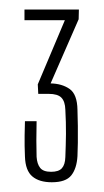

<svg xmlns="http://www.w3.org/2000/svg" viewBox="-20 -820 218 404"><path d="M89 -436.5Q62.5 -436.5 48 -448.8Q33.5 -461 32.5 -490.5Q32 -503 31.8 -513.2Q31.5 -523.5 31.8 -535.2Q32 -547 32.5 -565H57Q56.5 -543 56.5 -524Q56.5 -505 57 -490Q58 -475 64.5 -466.8Q71 -458.5 87.5 -458.5Q103.5 -458.5 110.2 -466Q117 -473.5 117.5 -489.5Q118.5 -514 118.8 -538.2Q119 -562.5 117.5 -589Q117 -606.5 109.2 -614.5Q101.5 -622.5 82.5 -622.5H60.5L59.5 -642.5L116.5 -777.5H31.5V-800H146L145.5 -779.5L86.5 -644.5Q110.5 -644 126.5 -632.8Q142.5 -621.5 143 -589Q143.5 -573.5 143.8 -555Q144 -536.5 143.8 -519.5Q143.5 -502.5 143 -491.5Q141.5 -465.5 130 -451Q118.5 -436.5 89 -436.5Z"/></svg>

Font: Big Shoulders Display ExtraLight
Style: Regular
Weight: 250
Designer: Patric King
Foundry: XO Type Co
Version: Version 2.002